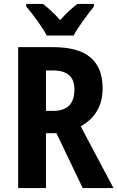

<svg xmlns="http://www.w3.org/2000/svg" viewBox="-20 -953 596 973"><path d="M217 -773H353C376 -816 426 -883 456 -920V-933H372C344 -911 316 -887 285 -851C255 -885 224 -913 198 -933H113V-920C145 -883 196 -814 217 -773ZM250 -714H72V0H213V-278H266L399 0H555L389 -313C459 -352 500 -414 500 -505C500 -645 419 -714 250 -714ZM246 -596C321 -596 357 -566 357 -499C357 -427 322 -391 249 -391H213V-596Z"/></svg>

Font: Noto Sans Devanagari Condensed
Style: Bold
Weight: 700
Width: 3
Designer: Jelle Bosma - Monotype Design Team
Foundry: Monotype Imaging Inc.
Version: Version 2.004